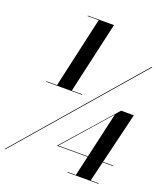

<svg xmlns="http://www.w3.org/2000/svg" viewBox="-178 -917 980 1130"><g transform="rotate(20 312.0 -351.5)"><path d="M78.1 -359.4H144.8L244.6 -802.5H175.3V-805.9H339.1L237.8 -359.4H303V-356H78.1ZM630.9 -649.9H636.2L-12.2 100.1H-17.1ZM573.2 99.6V103H378.2V99.6H429.9L458.3 -24.2H266.1L550.8 -346.9H630.4L553.7 -27.6H618.2V-24.2H552.7L522.9 99.6ZM273.7 -27.6H459L524.2 -312.7Z"/></g></svg>

Font: Bodoni* 36
Style: Bold Italic
Weight: 700
Italic angle: -13°
Version: Version 2.000; ttfautohint (v1.8.1)